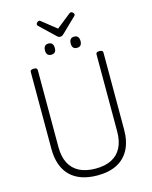

<svg xmlns="http://www.w3.org/2000/svg" viewBox="-214 -1720 1486 1873"><g transform="rotate(-15 529.0 -783.5)"><path d="M532 19Q442 19 373 -5Q304 -29 257.5 -75Q211 -121 186.5 -189.5Q162 -258 162 -347V-1125Q162 -1137 171 -1142.5Q180 -1148 198 -1148Q216 -1148 224.5 -1142.5Q233 -1137 233 -1125V-346Q233 -250 267 -184Q301 -118 367.5 -84Q434 -50 532 -50Q628 -50 693.5 -84Q759 -118 792.5 -184Q826 -250 826 -346V-1125Q826 -1137 834.5 -1142.5Q843 -1148 860 -1148Q896 -1148 896 -1125V-347Q896 -229 854 -147.5Q812 -66 731 -23.5Q650 19 532 19ZM399 -1235Q375 -1235 362.5 -1249Q350 -1263 350 -1291Q350 -1319 362 -1333.5Q374 -1348 400 -1348Q424 -1348 436.5 -1333.5Q449 -1319 449 -1291Q450 -1263 437 -1249Q424 -1235 399 -1235ZM660 -1235Q634 -1235 622 -1249Q610 -1263 610 -1291Q610 -1319 622 -1333.5Q634 -1348 659 -1348Q684 -1348 696.5 -1333.5Q709 -1319 709 -1291Q709 -1263 696.5 -1249Q684 -1235 660 -1235ZM691 -1586Q699 -1586 709.5 -1576.5Q720 -1567 720 -1557Q720 -1555 719.5 -1551.5Q719 -1548 714 -1543L564 -1398Q557 -1393 550.5 -1387.5Q544 -1382 529 -1382Q515 -1382 508.5 -1387.5Q502 -1393 496 -1398L344 -1543Q340 -1548 339.5 -1552Q339 -1556 339 -1558Q339 -1568 349.5 -1577Q360 -1586 368 -1586Q374 -1586 378.5 -1583Q383 -1580 388 -1576L529 -1464L670 -1576Q677 -1580 681 -1583Q685 -1586 691 -1586Z"/></g></svg>

Font: Playwrite CL Light
Style: Regular
Weight: 300
Designer: Veronika Burian, José Scaglione
Foundry: TypeTogether
Version: Version 1.002